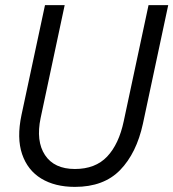

<svg xmlns="http://www.w3.org/2000/svg" viewBox="-20 -720 678 751"><path d="M273 11Q195 11 141.5 -21.5Q88 -54 66.5 -117Q45 -180 64 -270L156 -700H233L139 -259Q120 -168 156 -113.5Q192 -59 273 -59Q353 -59 399 -107.5Q445 -156 464 -246L561 -700H638L539 -236Q514 -121 450 -55Q386 11 273 11Z"/></svg>

Font: Red Hat Mono
Style: Italic
Weight: 400
Italic angle: -12°
Monospace: yes
Designer: Pentagram, MCKL
Foundry: MCKL
Version: Version 1.030